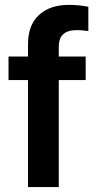

<svg xmlns="http://www.w3.org/2000/svg" viewBox="-20 -760 397 780"><path d="M328.1 -434.6H218.8V0H93.8V-434.6H14.6V-530.3H93.8V-581.1Q93.8 -657.7 138.2 -699Q182.6 -740.2 259.8 -740.2Q301.3 -740.2 338.9 -732.4V-633.8Q311.5 -637.7 293.9 -637.7Q255.4 -637.7 237.1 -621.3Q218.8 -605 218.8 -569.3V-530.3H328.1Z"/></svg>

Font: Pretendard JP SemiBold
Style: Regular
Weight: 600
Designer: Base glyphs from Inter by Rasmus Andersson; Hangeul glyphs from Noto Sans CJK(Source Han Sans) by Jang Soo-young and Kan
Foundry: Kil Hyung-jin
Version: Version 1.309